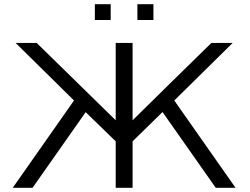

<svg xmlns="http://www.w3.org/2000/svg" viewBox="-20 -901 1197 921"><path d="M435 -805V-881H511V-805ZM639 -805V-881H716V-805ZM41 0 335 -419 55 -695H156L535 -324V-695H616V-324Q678 -386 805 -510Q932 -634 994 -695H1096L816 -419L1110 0H1015L760 -363H759L616 -223V0H535V-223L391 -363L136 0Z"/></svg>

Font: Coval
Style: Light
Weight: 300
Foundry: Context Ltd
Version: Version 001.000